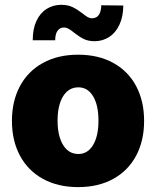

<svg xmlns="http://www.w3.org/2000/svg" viewBox="-20 -763 645 793"><path d="M29.3 -263.7Q29.3 -345.2 62.3 -407Q95.2 -468.8 157 -502.9Q218.8 -537.1 302.7 -537.1Q386.7 -537.1 448.2 -502.9Q509.8 -468.8 542.5 -407Q575.2 -345.2 575.2 -263.7Q575.2 -182.1 542.5 -120.4Q509.8 -58.6 448.2 -24.4Q386.7 9.8 302.7 9.8Q218.8 9.8 157 -24.4Q95.2 -58.6 62.3 -120.4Q29.3 -182.1 29.3 -263.7ZM386.7 -264.6Q386.7 -328.6 364.5 -365.5Q342.3 -402.3 303.7 -402.3Q263.7 -402.3 240.7 -365.5Q217.8 -328.6 217.8 -264.6Q217.8 -201.2 240.7 -164.1Q263.7 -127 303.7 -127Q342.3 -127 364.5 -164.1Q386.7 -201.2 386.7 -264.6ZM232.4 -743.2Q259.8 -743.2 279.3 -733.9Q298.8 -724.6 320.3 -708Q332 -698.2 341.3 -692.9Q350.6 -687.5 359.4 -687.5Q378.9 -687.5 388.2 -701.4Q397.5 -715.3 398.4 -741.2L489.3 -740.2Q488.8 -693.8 473.1 -660.6Q457.5 -627.4 431.2 -610.4Q404.8 -593.3 372.1 -592.8Q344.2 -592.8 325.7 -602.1Q307.1 -611.3 286.1 -627.9Q272.5 -639.2 263.2 -644.3Q253.9 -649.4 244.1 -649.4Q227.1 -649.4 217.5 -635.7Q208 -622.1 208 -596.7H115.2Q115.2 -644 130.6 -676.8Q146 -709.5 172.4 -726.1Q198.7 -742.7 232.4 -743.2Z"/></svg>

Font: Pretendard JP Black
Style: Regular
Weight: 900
Designer: Base glyphs from Inter by Rasmus Andersson; Hangeul glyphs from Noto Sans CJK(Source Han Sans) by Jang Soo-young and Kan
Foundry: Kil Hyung-jin
Version: Version 1.309